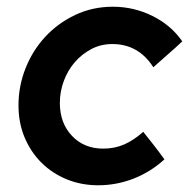

<svg xmlns="http://www.w3.org/2000/svg" viewBox="-20 -541 562 571"><path d="M287 -99Q321 -99 349.5 -111.5Q378 -124 406 -149Q422 -129 438 -108.5Q454 -88 469 -67Q427 -29 376.5 -9.5Q326 10 272 10Q222 10 179 -7.5Q136 -25 104 -56.5Q72 -88 53.5 -131.5Q35 -175 35 -228Q35 -285 56 -338Q77 -391 114.5 -431.5Q152 -472 203.5 -496.5Q255 -521 316 -521Q378 -521 433.5 -493.5Q489 -466 522 -418Q501 -398 479.5 -379.5Q458 -361 436 -341Q392 -410 314 -410Q280 -410 251.5 -395Q223 -380 202 -355.5Q181 -331 169.5 -299.5Q158 -268 158 -235Q158 -175 194 -137Q230 -99 287 -99Z"/></svg>

Font: Rosa Sans SemiBold
Style: Italic
Weight: 600
Italic angle: -12°
Designer: Pentagram / MCKL
Foundry: Pentagram / MCKL
Version: Version 1.005;September 16, 2019;FontCreator 11.5.0.2425 64-